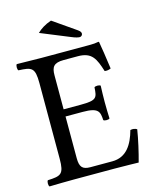

<svg xmlns="http://www.w3.org/2000/svg" viewBox="-121 -900 799 984"><g transform="rotate(-15 278.5 -407.5)"><path d="M245 -817C210.8 -805.4 187.3 -789.7 169 -772L323 -709C344 -700 358 -697 366 -697C374 -697 381 -704 381 -712C381 -719 377 -725 366 -733ZM281 -361H190V-541C190 -585 202 -605 256 -605H331C406 -605 422 -565 444 -496C456.4 -494.2 467.2 -496.3 477 -501C472 -542 457 -638 455 -646C455 -648 454 -649 451 -649C434 -646 426 -645 402 -645H147C116.5 -645 58 -646 18 -647C12 -641 12 -620 18 -614C88 -611 105 -606 105 -523V-122C105 -39 88 -34 18 -31C12 -25 12 -4 18 2C55 1 115 0 148 0H363C411 0 491 2 491 2C505 -48 520 -114 528 -165C517.6 -171 506.1 -173.2 493 -170C473 -98 438 -39 362 -39H246C204 -39 190 -55 190 -102V-323H281C366 -323 369 -300 372 -255C378 -249 399 -249 405 -255C404 -281 403 -308.7 403 -343C403 -371 404 -405 405 -429C399 -435 378 -435 372 -429C369 -374 366 -361 281 -361Z"/></g></svg>

Font: Libertinus Math
Style: Regular
Weight: 400
Designer: Philipp H. Poll
Foundry: Khaled Hosny
Version: Version 6.2